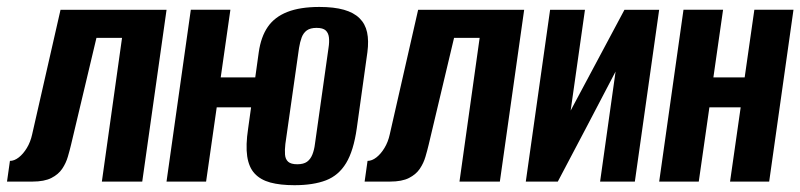

<svg xmlns="http://www.w3.org/2000/svg" viewBox="-42 -523 2305 553"><path d="M-21.8 0 -13.4 -59.6Q-0.7 -59.6 12.2 -69.7Q25 -79.7 35.4 -96.9Q45.8 -114.1 50.5 -135.6L132.3 -494.7H437.7L367.7 0H251.4L309.5 -414H235.8L162.5 -105.5Q158.8 -90 153.4 -71.6Q148.1 -53.2 137.2 -37Q126.3 -20.7 106 -10.4Q85.7 0 51.3 0Z M806 10.4Q765.1 10.4 736.6 2.7Q708.2 -5.1 691.5 -23.1Q674.8 -41 670 -72.7Q665.3 -104.4 672.7 -153L703.3 -372.7Q709.6 -417 729.3 -445.6Q749 -474.2 785.7 -488.6Q822.4 -503 878 -503Q920 -503 948.5 -494.9Q977 -486.8 993.5 -470.5Q1010 -454.3 1015.3 -429.9Q1020.5 -405.5 1016.2 -372.7L985.6 -153.6Q976.5 -88.9 954.9 -53.3Q933.4 -17.7 896.8 -3.6Q860.3 10.4 806 10.4ZM437.6 0 507.6 -495H621.6L593.7 -300H730.8L719.3 -213.8H582.2L551.6 0ZM814.2 -49.9Q832.2 -49.9 842.3 -57.1Q852.3 -64.4 857.7 -77.9Q863.1 -91.5 865.1 -108.2L904.2 -385Q906.9 -402.1 905.4 -415.2Q903.9 -428.2 895.9 -435.5Q888 -442.7 869.9 -442.7Q851.9 -442.7 841.8 -435.5Q831.8 -428.2 826.9 -415.2Q822 -402.1 819.3 -385L779.9 -108.2Q777.9 -91.5 778.9 -77.9Q779.9 -64.4 788 -57.1Q796.1 -49.9 814.2 -49.9Z M1008.2 0 1016.6 -59.6Q1029.3 -59.6 1042.2 -69.7Q1055 -79.7 1065.4 -96.9Q1075.8 -114.1 1080.5 -135.6L1162.3 -494.7H1467.7L1397.7 0H1281.4L1339.5 -414H1265.8L1192.5 -105.5Q1188.8 -90 1183.4 -71.6Q1178.1 -53.2 1167.2 -37Q1156.3 -20.7 1136 -10.4Q1115.7 0 1081.3 0Z M1472.4 0 1542.4 -494.7H1642.8L1601.6 -204.5L1756.5 -494.7H1856.5L1786.5 0H1686.4L1731 -317Q1689.2 -237.5 1648.1 -158.5Q1607 -79.6 1564.6 0Z M1856.6 0 1926.6 -495H2040.6L2012.7 -300H2102.8L2130.7 -495H2243.4L2173.4 0H2060.7L2091.3 -213.8H2001.2L1970.6 0Z"/></svg>

Font: Alumni Sans SC Thin
Style: Italic
Weight: 100
Italic angle: -8°
Designer: Robert E. Leuschke
Foundry: Robert E. Leuschke
Version: Version 1.016